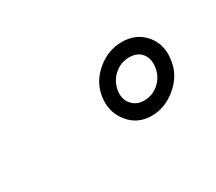

<svg xmlns="http://www.w3.org/2000/svg" viewBox="-38 -750 235 209"><g transform="rotate(-30 79.5 -646.0)"><path d="M110 -603Q127 -603 141.2 -615Q155.5 -627 158 -643.5Q161.5 -662.5 150.8 -675.8Q140 -689 121.5 -689Q104.5 -689 90.5 -677.5Q76.5 -666 73.5 -649Q70.5 -630.5 81.2 -616.8Q92 -603 110 -603ZM111 -621.5Q101.5 -621.5 95.8 -628.2Q90 -635 91.5 -645.5Q93.5 -656.5 101.5 -663.5Q109.5 -670.5 120.5 -670.5Q130.5 -670.5 135.8 -663.8Q141 -657 139.5 -647Q138 -636 130 -628.8Q122 -621.5 111 -621.5Z"/></g></svg>

Font: Anybody UltraCondensed Thin ExtraLight
Style: Italic
Weight: 250
Italic angle: -10°
Version: Version 1.111